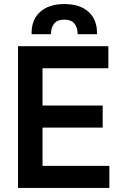

<svg xmlns="http://www.w3.org/2000/svg" viewBox="-20 -928 596 948"><path d="M69 0V-700H515V-591H190V-407H487V-298H190V-109H520V0ZM136 -759V-765Q136 -832 179 -870Q222 -908 298 -908Q374 -908 416.5 -870Q459 -832 459 -765V-759H363V-763Q363 -792 347.5 -811.5Q332 -831 298 -831Q263 -831 247.5 -811.5Q232 -792 232 -763V-759Z"/></svg>

Font: Space Grotesk SemiBold
Style: Regular
Weight: 600
Designer: Florian Karsten
Foundry: Florian Karsten
Version: Version 2.000